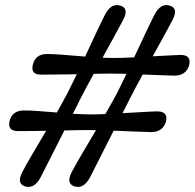

<svg xmlns="http://www.w3.org/2000/svg" viewBox="-20 -724 761 750"><path d="M318 -216Q300.5 -216 278.2 -215.5Q256 -215 231.5 -214.5Q205 -162 179.5 -111.8Q154 -61.5 138 -30Q114 14 79 4.5Q44 -6.5 66.5 -50.5Q81.5 -80 107.2 -123.2Q133 -166.5 160 -213Q128 -212.5 99.2 -212.2Q70.5 -212 51 -212Q8 -211.5 17.5 -252Q28 -292 72.5 -292.5Q95.5 -293 129.8 -290.2Q164 -287.5 202 -284.5Q213.5 -305 224 -324Q234.5 -343 243 -359Q251 -375 260.2 -394Q269.5 -413 280 -434Q239.5 -433.5 202.5 -433Q165.5 -432.5 142 -432.5Q98 -431.5 108.5 -472.5Q119 -512.5 162.5 -513Q189 -513 229.2 -509.8Q269.5 -506.5 312.5 -503Q334.5 -550.5 355.2 -594.8Q376 -639 390.5 -667.5Q414.5 -713 450 -702Q485 -692 461 -646Q447.5 -620 425.8 -580.8Q404 -541.5 380.5 -498.5Q406.5 -497.5 425.5 -497.5Q441.5 -497.5 461.8 -498.2Q482 -499 504 -500Q526.5 -548 547.8 -593.2Q569 -638.5 584 -667.5Q608 -713 643 -702Q678 -692 654 -646Q641 -621 620.2 -583.2Q599.5 -545.5 576.5 -504Q608.5 -505.5 637 -507.2Q665.5 -509 685 -509.5Q728 -509.5 719 -470Q707.5 -429.5 663 -428.5Q641 -429 607.5 -430.2Q574 -431.5 537.5 -433Q523.5 -407.5 511 -384.2Q498.5 -361 489 -342Q482.5 -329 474.8 -313.8Q467 -298.5 458.5 -282Q498 -284 534.5 -286.2Q571 -288.5 594 -289Q637.5 -289 628.5 -249.5Q616.5 -209 572.5 -208Q547 -208.5 506.5 -210.2Q466 -212 424 -213.5Q397.5 -161.5 372.2 -111.2Q347 -61 331 -30Q307 14 272 4.5Q237 -6.5 259.5 -50.5Q275 -80 301 -124.2Q327 -168.5 355 -215.5Q334 -216 318 -216ZM296 -342Q289.5 -328.5 281.5 -312.8Q273.5 -297 264.5 -279.5Q284 -278.5 301.8 -277.8Q319.5 -277 335 -277Q347 -277 361.5 -277.5Q376 -278 391.5 -278.5Q404.5 -301 416 -321.5Q427.5 -342 436.5 -359Q444.5 -375 454 -394.5Q463.5 -414 474 -435.5Q455.5 -436 439 -436.2Q422.5 -436.5 409 -436.5Q395.5 -436.5 379.5 -436.2Q363.5 -436 346 -435.5Q331.5 -409.5 318.8 -385.5Q306 -361.5 296 -342Z"/></svg>

Font: Fraunces 72pt S100
Style: Bold Italic
Weight: 700
Italic angle: -16°
Version: Version 1.000; ttfautohint (v1.8.3)